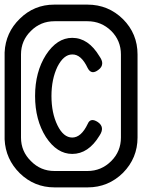

<svg xmlns="http://www.w3.org/2000/svg" viewBox="-20 -812 665 832"><path d="M360 0C419.3 0 470.3 -21 513 -63C555 -105.7 576 -156.7 576 -216V-252V-540V-576C576 -636 555 -687 513 -729C470.3 -771 419 -792 359 -792H216H215C157 -792 107.3 -771.7 66 -731C24.7 -691 2.7 -642.3 0 -585V-581V-576V-468V-310V-216V-211V-208C2.7 -150.7 24.7 -101.7 66 -61C108 -20.3 158 0 216 0H294H359ZM359 -720C399 -720 433.3 -706 462 -678C490 -650 504 -616 504 -576V-540V-252V-216C504 -176 490 -142 462 -114C433.3 -85.3 399 -71 359 -71H252H216C176 -71 142 -85.3 114 -114C85.3 -142 71 -176 71 -216V-475V-523V-576C71 -616 85.3 -650 114 -678C142 -706 176 -720 216 -720ZM293 -648C249 -648 211 -623.3 179 -574C147.7 -524.7 132 -465.3 132 -396C132 -326.7 147.7 -267.3 179 -218C211 -169.3 249 -145 293 -145C339.7 -145 379 -171.3 411 -224C427.7 -248.7 425.3 -268.3 404 -283C382.7 -297 368 -294.3 360 -275C341.3 -235.7 319 -216 293 -216C267.7 -216 246.3 -233.7 229 -269C211.7 -304.3 203 -346.7 203 -396C203 -444.7 211.7 -487 229 -523C247 -558.3 268.3 -576 293 -576C319 -576.7 341.3 -557 360 -517C370.7 -496.3 386 -493.7 406 -509C417.3 -517 423 -526.7 423 -538C423 -546.7 419 -556.7 411 -568C379 -621.3 339.7 -648 293 -648Z"/></svg>

Font: Semi-Coder
Style: Regular
Weight: 400
Version: 0.1000